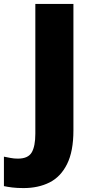

<svg xmlns="http://www.w3.org/2000/svg" viewBox="-99 -734 471 978"><path d="M21 224Q-12 224 -36.5 221Q-61 218 -79 214V64Q-63 67 -45.5 70.5Q-28 74 -8 74Q44 74 62.5 42.5Q81 11 81 -53V-714H275V-70Q275 37 242.5 102Q210 167 153 195.5Q96 224 21 224Z"/></svg>

Font: Noto Sans Cherokee Black
Style: Regular
Weight: 900
Designer: Monotype Design Team
Foundry: Monotype Imaging Inc.
Version: Version 2.001; ttfautohint (v1.8.4.7-5d5b)